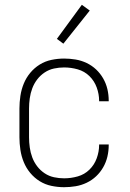

<svg xmlns="http://www.w3.org/2000/svg" viewBox="-20 -772 540 800"><path d="M247 8Q221 8 194.5 2.5Q168 -3 145.5 -17Q123 -31 106 -51.5Q89 -72 79 -96.5Q69 -121 65 -147.5Q61 -174 61 -200V-320Q61 -346 65 -372.5Q69 -399 79 -423.5Q89 -448 106 -468.5Q123 -489 145.5 -503Q168 -517 194.5 -522.5Q221 -528 247 -528Q271 -528 295 -524Q319 -520 341 -509.5Q363 -499 380.5 -482.5Q398 -466 410 -445Q422 -424 427.5 -400.5Q433 -377 433 -352V-350H393V-352Q393 -380 383 -407.5Q373 -435 352.5 -455Q332 -475 304 -483Q276 -491 247 -491Q226 -491 205 -486.5Q184 -482 166 -470Q148 -458 135 -441Q122 -424 114.5 -404Q107 -384 104 -362.5Q101 -341 101 -320V-200Q101 -179 104 -157.5Q107 -136 114.5 -116Q122 -96 135 -79Q148 -62 166 -50Q184 -38 205 -33.5Q226 -29 247 -29Q276 -29 304 -37Q332 -45 352.5 -65Q373 -85 383 -112.5Q393 -140 393 -168V-170H433V-168Q433 -143 427.5 -119.5Q422 -96 410 -75Q398 -54 380.5 -37.5Q363 -21 341 -10.5Q319 0 295 4Q271 8 247 8ZM244 -590 217 -610 321 -752 354 -728Z"/></svg>

Font: Iosevka Term Curly Extralight
Style: Regular
Weight: 200
Designer: Belleve Invis
Foundry: Belleve Invis
Version: Version 32.3.0